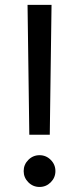

<svg xmlns="http://www.w3.org/2000/svg" viewBox="-20 -747 318 773"><path d="M187.5 -727.3 180.4 -204.5H98L90.9 -727.3ZM139.2 5.7Q112.9 5.7 94.1 -13.1Q75.3 -32 75.3 -58.2Q75.3 -84.5 94.1 -103.3Q112.9 -122.2 139.2 -122.2Q165.5 -122.2 184.3 -103.3Q203.1 -84.5 203.1 -58.2Q203.1 -32 184.3 -13.1Q165.5 5.7 139.2 5.7Z"/></svg>

Font: Inter Zeller
Style: Regular
Weight: 400
Designer: Rasmus Andersson; Joe Bland
Foundry: zeller
Version: Version 3.015;git-dec3a8cb1